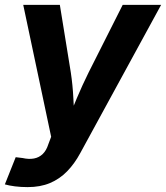

<svg xmlns="http://www.w3.org/2000/svg" viewBox="-37 -559 680 786"><path d="M-17.1 195.8 27.3 84.5 55.2 87.9Q81.5 93.8 102.3 89.8Q123 85.9 137.9 71.5Q152.8 57.1 160.6 32.2L172.4 1L58.1 -539.1H208L252.9 -262.2Q260.7 -210.4 263.2 -158.4Q265.6 -106.4 270 -50.8H234.4Q256.3 -106.4 278.3 -158.7Q300.3 -210.9 325.7 -262.2L465.3 -539.1H622.6L291.5 67.9Q268.1 111.3 237.5 142.6Q207 173.8 167.5 190.4Q127.9 207 76.2 207Q48.8 207 24.2 203.9Q-0.5 200.7 -17.1 195.8Z"/></svg>

Font: Inter 18pt
Style: Bold Italic
Weight: 700
Italic angle: -9.3988°
Designer: Rasmus Andersson
Foundry: rsms
Version: Version 4.001;git-66647c0bb